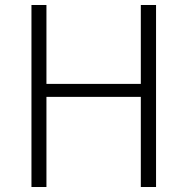

<svg xmlns="http://www.w3.org/2000/svg" viewBox="-20 -749 750 769"><path d="M106 0H166V-361H544V0H605V-729H544V-413H166V-729H106Z"/></svg>

Font: Noto Sans HK Light
Style: Regular
Weight: 300
Designer: Ryoko NISHIZUKA 西塚涼子 (kana, bopomofo & ideographs); Paul D. Hunt (Latin, Greek & Cyrillic); Sandoll Communications 산돌커뮤니
Foundry: Adobe
Version: Version 2.004;hotconv 1.0.118;makeotfexe 2.5.65603